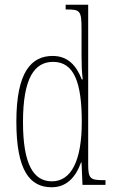

<svg xmlns="http://www.w3.org/2000/svg" viewBox="-20 -780 479 810"><path d="M198 10C260 10 299 -31 322 -95H324L328 0H425V-20H415C361 -20 352 -27 352 -86V-760H257V-740H262C318 -740 324 -735 324 -656V-544C324 -509 325 -476 329 -445H325C302 -504 266 -544 202 -544C112 -544 49 -476 49 -267C49 -60 106 10 198 10ZM199 -15C121 -15 77 -87 77 -265C77 -452 126 -519 204 -519C294 -519 325 -429 325 -265C325 -103 281 -15 199 -15Z"/></svg>

Font: Noto Serif Lao ExtraCondensed Thin
Style: Regular
Weight: 100
Width: 2
Designer: Monotype Design Team
Foundry: Monotype Imaging Inc.
Version: Version 2.003